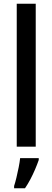

<svg xmlns="http://www.w3.org/2000/svg" viewBox="-20 -780 278 1021"><path d="M170 0H69V-760H170ZM186 71Q178 94 166.5 121Q155 148 141.5 173.5Q128 199 113 221H55V209Q61 191 67.5 164Q74 137 79.5 109Q85 81 87 61H186Z"/></svg>

Font: Noto Sans Bengali Condensed Medium
Style: Regular
Weight: 500
Width: 3
Designer: Jelle Bosma - Monotype Design Team
Foundry: Monotype Imaging Inc.
Version: Version 2.003